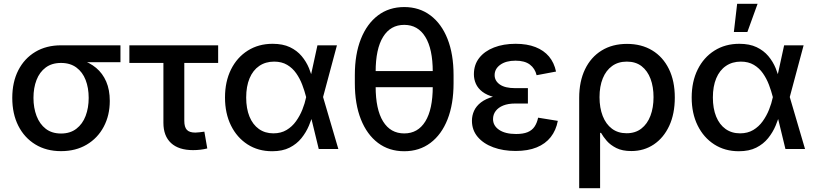

<svg xmlns="http://www.w3.org/2000/svg" viewBox="-20 -776 4248 1000"><path d="M297.9 11.2Q221.2 11.2 164.1 -23.7Q106.9 -58.6 75.4 -120.8Q43.9 -183.1 43.9 -266.1Q43.9 -348.6 75.4 -410.2Q106.9 -471.7 164.1 -505.9Q221.2 -540 297.9 -540H607.4V-452.1H377L297.9 -448.2Q250 -448.2 218 -424.3Q186 -400.4 170.2 -359.4Q154.3 -318.4 154.3 -266.1Q154.3 -214.4 170.4 -172.1Q186.5 -129.9 218.3 -105.2Q250 -80.6 297.9 -80.6Q345.7 -80.6 377.9 -105.5Q410.2 -130.4 426 -172.4Q441.9 -214.4 441.9 -266.1Q441.9 -318.4 426 -359.4Q410.2 -400.4 377.9 -424.3Q345.7 -448.2 297.9 -448.2V-479Q353.5 -479 400.1 -464.8Q446.8 -450.7 480.7 -422.4Q514.6 -394 533.2 -351.1Q551.8 -308.1 551.8 -250.5Q551.8 -175.3 520.3 -116Q488.8 -56.6 431.6 -22.7Q374.5 11.2 297.9 11.2Z M985.4 5.9Q910.6 5.9 870.8 -31Q831.1 -67.9 831.1 -136.2V-448.2H653.8V-540H1116.2V-448.2H939.9V-146.5Q939.9 -114.3 953.1 -99.9Q966.3 -85.4 997.6 -85.4Q1006.8 -85.4 1020.5 -87.2Q1034.2 -88.9 1044.4 -90.3L1059.6 -2.9Q1043 1.5 1023.7 3.7Q1004.4 5.9 985.4 5.9Z M1397.5 11.7Q1324.7 11.7 1269.3 -23.9Q1213.9 -59.6 1182.9 -122.6Q1151.9 -185.5 1151.9 -268.1Q1151.9 -351.1 1183.1 -414.1Q1214.4 -477.1 1270.5 -512.5Q1326.7 -547.9 1399.9 -547.9Q1453.1 -547.9 1490 -530.3Q1526.9 -512.7 1551 -483.9Q1575.2 -455.1 1589.4 -420.7Q1603.5 -386.2 1610.8 -352.5H1647L1662.1 -272.5L1742.2 0H1640.1L1574.2 -271.5Q1566.4 -302.2 1554.2 -334.5Q1542 -366.7 1522.9 -394Q1503.9 -421.4 1475.6 -438.2Q1447.3 -455.1 1407.7 -455.1Q1363.3 -455.1 1330.3 -432.6Q1297.4 -410.2 1279.8 -368.2Q1262.2 -326.2 1262.2 -268.1Q1262.2 -210.9 1279.3 -168.9Q1296.4 -127 1328.4 -104.2Q1360.4 -81.5 1403.8 -81.5Q1443.4 -81.5 1472.4 -98.9Q1501.5 -116.2 1521.7 -144.5Q1542 -172.9 1554.9 -205.3Q1567.9 -237.8 1574.2 -268.6L1633.3 -540H1734.9L1662.1 -268.6L1646.5 -190.4H1612.8Q1604 -157.2 1589.1 -121.8Q1574.2 -86.4 1549.8 -56.2Q1525.4 -25.9 1488.3 -7.1Q1451.2 11.7 1397.5 11.7Z M2085.4 11.7Q2006.3 11.7 1948.7 -31.7Q1891.1 -75.2 1859.6 -154.5Q1828.1 -233.9 1828.1 -342.8V-384.8Q1828.1 -493.7 1859.6 -573Q1891.1 -652.3 1948.7 -695.8Q2006.3 -739.3 2085.4 -739.3Q2164.1 -739.3 2221.9 -695.8Q2279.8 -652.3 2311 -573Q2342.3 -493.7 2342.3 -384.8V-342.8Q2342.3 -233.9 2311 -154.5Q2279.8 -75.2 2221.9 -31.7Q2164.1 11.7 2085.4 11.7ZM2085.4 -81.1Q2156.7 -81.1 2195.3 -143.8Q2233.9 -206.5 2233.9 -325.2V-402.3Q2233.9 -521 2195.3 -583.7Q2156.7 -646.5 2085.4 -646.5Q2013.7 -646.5 1975.1 -583.7Q1936.5 -521 1936.5 -402.3V-325.2Q1936.5 -206.5 1975.1 -143.8Q2013.7 -81.1 2085.4 -81.1ZM1912.6 -321.8V-405.8H2259.8V-321.8Z M2665.5 10.3Q2600.6 10.3 2549.1 -8.8Q2497.6 -27.8 2467.8 -63.2Q2438 -98.6 2438 -147Q2438 -174.3 2449.2 -199Q2460.4 -223.6 2485.1 -242.7Q2509.8 -261.7 2549.8 -272.9Q2589.8 -284.2 2647.9 -284.2H2729.5V-236.8H2662.6Q2627 -236.8 2601.3 -226.6Q2575.7 -216.3 2561.8 -198Q2547.9 -179.7 2547.9 -155.8Q2547.9 -121.1 2579.8 -99.6Q2611.8 -78.1 2668 -78.1Q2704.6 -78.1 2727.8 -87.6Q2751 -97.2 2763.9 -116.2Q2776.9 -135.3 2782.7 -163.1L2885.3 -146.5Q2876 -97.2 2848.4 -62Q2820.8 -26.9 2775.1 -8.3Q2729.5 10.3 2665.5 10.3ZM2649.4 -259.8Q2592.8 -259.8 2554.2 -270Q2515.6 -280.3 2492.4 -298.1Q2469.2 -315.9 2458.7 -339.4Q2448.2 -362.8 2448.2 -389.2Q2448.2 -439 2476.1 -474.4Q2503.9 -509.8 2553 -528.8Q2602.1 -547.9 2665.5 -547.9Q2725.1 -547.9 2768.8 -530.8Q2812.5 -513.7 2839.4 -481.7Q2866.2 -449.7 2876 -403.3L2774.9 -384.3Q2766.6 -419.4 2739.7 -439.7Q2712.9 -460 2665 -460Q2615.2 -460 2585.7 -438.7Q2556.2 -417.5 2556.2 -384.8Q2556.2 -355 2583.3 -335.9Q2610.4 -316.9 2663.6 -316.9H2729.5V-259.8Z M2996.6 204.1V-266.1Q2996.6 -352.1 3027.1 -415.3Q3057.6 -478.5 3113.5 -512.9Q3169.4 -547.4 3245.6 -547.4Q3320.8 -547.4 3376.7 -513.7Q3432.6 -480 3463.6 -417.2Q3494.6 -354.5 3494.6 -268.1Q3494.6 -183.1 3465.6 -120.6Q3436.5 -58.1 3385.3 -23.7Q3334 10.7 3268.1 10.7Q3221.2 10.7 3190.2 -4.9Q3159.2 -20.5 3140.4 -42.2Q3121.6 -64 3110.4 -84H3105.5V204.1ZM3243.7 -82Q3289.1 -82 3320.3 -106.2Q3351.6 -130.4 3367.7 -172.9Q3383.8 -215.3 3383.8 -270Q3383.8 -323.7 3368.2 -365.5Q3352.5 -407.2 3321.8 -431.2Q3291 -455.1 3244.6 -455.1Q3199.7 -455.1 3168 -432.1Q3136.2 -409.2 3119.4 -367.7Q3102.5 -326.2 3102.5 -270Q3102.5 -214.4 3119.1 -171.9Q3135.7 -129.4 3167.2 -105.7Q3198.7 -82 3243.7 -82Z M3828.1 11.7Q3755.4 11.7 3700 -23.9Q3644.5 -59.6 3613.5 -122.6Q3582.5 -185.5 3582.5 -268.1Q3582.5 -351.1 3613.8 -414.1Q3645 -477.1 3701.2 -512.5Q3757.3 -547.9 3830.6 -547.9Q3883.8 -547.9 3920.7 -530.3Q3957.5 -512.7 3981.7 -483.9Q4005.9 -455.1 4020 -420.7Q4034.2 -386.2 4041.5 -352.5H4077.6L4092.8 -272.5L4172.9 0H4070.8L4004.9 -271.5Q3997.1 -302.2 3984.9 -334.5Q3972.7 -366.7 3953.6 -394Q3934.6 -421.4 3906.2 -438.2Q3877.9 -455.1 3838.4 -455.1Q3793.9 -455.1 3761 -432.6Q3728 -410.2 3710.4 -368.2Q3692.9 -326.2 3692.9 -268.1Q3692.9 -210.9 3710 -168.9Q3727.1 -127 3759 -104.2Q3791 -81.5 3834.5 -81.5Q3874 -81.5 3903.1 -98.9Q3932.1 -116.2 3952.4 -144.5Q3972.7 -172.9 3985.6 -205.3Q3998.5 -237.8 4004.9 -268.6L4064 -540H4165.5L4092.8 -268.6L4077.1 -190.4H4043.5Q4034.7 -157.2 4019.8 -121.8Q4004.9 -86.4 3980.5 -56.2Q3956.1 -25.9 3918.9 -7.1Q3881.8 11.7 3828.1 11.7ZM3802.2 -609.4 3819.3 -756.3H3925.8L3872.6 -609.4Z"/></svg>

Font: V-Inter
Style: Medium-500
Weight: 500
Designer: Rasmus Andersson
Foundry: rsms
Version: Version 4.000;git-4146feb